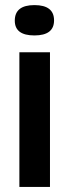

<svg xmlns="http://www.w3.org/2000/svg" viewBox="-20 -733 272 753"><path d="M56 0V-528H176V0ZM115 -594Q38 -594 38 -652Q38 -713 115 -713Q192 -713 192 -653Q192 -594 115 -594Z"/></svg>

Font: Bricolage Grotesque 10pt Condensed SemiBold
Style: Regular
Weight: 600
Width: 3
Designer: Mathieu Triay
Foundry: Atelier Triay
Version: Version 1.000; ttfautohint (v1.8.4.7-5d5b);gftools[0.9.32]